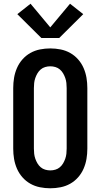

<svg xmlns="http://www.w3.org/2000/svg" viewBox="-20 -1003 540 1031"><path d="M250 8Q222 8 194.5 2.5Q167 -3 143 -16.5Q119 -30 100.5 -51Q82 -72 71 -97.5Q60 -123 55.5 -150Q51 -177 51 -205V-530Q51 -558 55.5 -585Q60 -612 71 -637.5Q82 -663 100.5 -684Q119 -705 143 -718.5Q167 -732 194.5 -737.5Q222 -743 250 -743Q278 -743 305.5 -737.5Q333 -732 357 -718.5Q381 -705 399.5 -684Q418 -663 429 -637.5Q440 -612 444.5 -585Q449 -558 449 -530V-205Q449 -177 444.5 -150Q440 -123 429 -97.5Q418 -72 399.5 -51Q381 -30 357 -16.5Q333 -3 305.5 2.5Q278 8 250 8ZM250 -88Q264 -88 277.5 -92Q291 -96 301.5 -105Q312 -114 319 -126Q326 -138 330.5 -151Q335 -164 336.5 -177.5Q338 -191 338 -205V-530Q338 -544 336.5 -557.5Q335 -571 330.5 -584Q326 -597 319 -609Q312 -621 301.5 -630Q291 -639 277.5 -643Q264 -647 250 -647Q236 -647 222.5 -643Q209 -639 198.5 -630Q188 -621 181 -609Q174 -597 169.5 -584Q165 -571 163.5 -557.5Q162 -544 162 -530V-205Q162 -191 163.5 -177.5Q165 -164 169.5 -151Q174 -138 181 -126Q188 -114 198.5 -105Q209 -96 222.5 -92Q236 -88 250 -88ZM202 -799 73 -927 144 -983 250 -856 356 -983 427 -927 298 -799Z"/></svg>

Font: Iosevka SS04
Style: Bold
Weight: 700
Monospace: yes
Designer: Belleve Invis
Foundry: Belleve Invis
Version: Version 19.0.0; ttfautohint (v1.8.4)